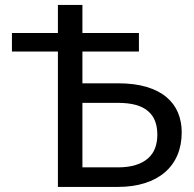

<svg xmlns="http://www.w3.org/2000/svg" viewBox="-20 -736 765 756"><path d="M444 -408Q509.5 -408 557 -393.8Q604.5 -379.5 635.2 -353.8Q666 -328 680.8 -292.5Q695.5 -257 695.5 -215Q695.5 -165.5 678.8 -125.8Q662 -86 629.8 -58Q597.5 -30 550.5 -15Q503.5 0 443.5 0H208V-533H27V-606H208V-716.5H304.5V-606H527V-533H304.5V-408ZM443.5 -77Q485 -77 514.8 -86.5Q544.5 -96 563.2 -112.8Q582 -129.5 590.8 -153.2Q599.5 -177 599.5 -205.5Q599.5 -235.5 590.8 -258.8Q582 -282 563.2 -298.2Q544.5 -314.5 515 -322.8Q485.5 -331 444 -331H304.5V-77Z"/></svg>

Font: Lato
Style: Regular
Weight: 400
Designer: Lukasz Dziedzic with Adam Twardoch and Botio Nikoltchev
Foundry: tyPoland Lukasz Dziedzic
Version: Version 2.010; 2014-09-01; http://www.latofonts.com/; ttfaut